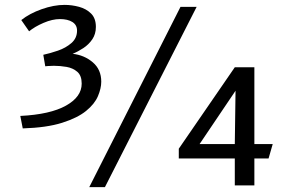

<svg xmlns="http://www.w3.org/2000/svg" viewBox="-20 -758 1169 785"><path d="M718 -730H784L409 7H345ZM63 -284Q185 -290 249.5 -326Q314 -362 314 -416Q314 -449 296 -464.5Q278 -480 252 -484.5Q226 -489 200 -489Q186 -489 175.5 -488Q165 -487 165 -487L157 -534Q185 -540 217 -551Q249 -562 272 -582Q295 -602 295 -633Q295 -656 276 -668Q257 -680 225 -680Q194 -680 158 -664.5Q122 -649 99 -630L67 -676Q101 -703 150.5 -720.5Q200 -738 244 -738Q274 -738 303.5 -730Q333 -722 352.5 -702.5Q372 -683 372 -648Q372 -619 357.5 -597.5Q343 -576 321 -561.5Q299 -547 277 -538Q324 -533 359 -503.5Q394 -474 394 -424Q394 -397 380.5 -365Q367 -333 332 -304.5Q297 -276 234 -256Q171 -236 73 -233ZM940 -110H711V-150L940 -483H1020V-169H1095L1078 -110H1020V0H940ZM943 -387 796 -169H940Z"/></svg>

Font: Rosario Light Light
Style: Regular
Weight: 300
Version: Version 1.101; ttfautohint (v1.8.1.43-b0c9)